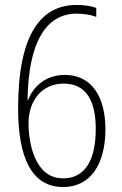

<svg xmlns="http://www.w3.org/2000/svg" viewBox="-20 -742 492 774"><path d="M53 -305C53 -107 107 12 235 12C343 12 405 -78 405 -221C405 -351 350 -440 242 -440C153 -440 109 -381 93 -338H91C94 -569 164 -687 289 -687C318 -687 347 -682 368 -674V-710C348 -718 318 -722 289 -722C146 -722 53 -606 53 -305ZM234 -23C119 -23 95 -168 95 -245C95 -334 147 -405 237 -405C329 -405 366 -333 366 -222C366 -92 320 -23 234 -23Z"/></svg>

Font: Noto Sans Myanmar Condensed ExtraLight
Style: Regular
Weight: 200
Width: 3
Designer: Monotype Design Team
Foundry: Monotype Imaging Inc.
Version: Version 2.107